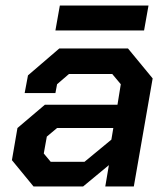

<svg xmlns="http://www.w3.org/2000/svg" viewBox="-20 -673 607 693"><path d="M23 -95 43 -211 142 -295H404L416 -369L385 -406H229L186 -369L180 -337H69L81 -401L194 -498H442L531 -390L463 0H360L373 -77L280 0H101ZM285 -89 382 -169 389 -211H186L149 -180L138 -119L163 -89ZM196 -653H516L500 -563H180Z"/></svg>

Font: Chakra Petch SemiBold
Style: Italic
Weight: 600
Italic angle: -10°
Designer: Katatrad Aksorn Co.,Ltd.
Foundry: Cadson Demak Co.,Ltd.
Version: Version 1.000; ttfautohint (v1.6)